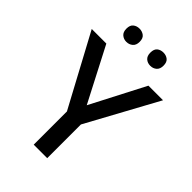

<svg xmlns="http://www.w3.org/2000/svg" viewBox="-265 -1014 1116 1116"><g transform="rotate(45 293.0 -456.0)"><path d="M293 -380 466 -714H586L348 -277V0H237V-273L0 -714H120ZM141 -858Q141 -887 157 -899.5Q173 -912 195 -912Q217 -912 233.5 -899.5Q250 -887 250 -858Q250 -830 233.5 -816.5Q217 -803 195 -803Q173 -803 157 -816.5Q141 -830 141 -858ZM338 -858Q338 -887 353.5 -899.5Q369 -912 392 -912Q414 -912 430 -899.5Q446 -887 446 -858Q446 -830 430 -816.5Q414 -803 392 -803Q369 -803 353.5 -816.5Q338 -830 338 -858Z"/></g></svg>

Font: Noto Sans Syriac Eastern Medium
Style: Regular
Weight: 500
Designer: Patrick Giasson and the Monotype Design Team
Foundry: Monotype Imaging Inc.
Version: Version 3.001